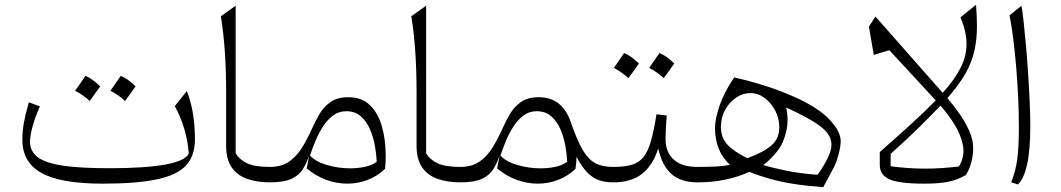

<svg xmlns="http://www.w3.org/2000/svg" viewBox="-20 -756 4397 796"><path d="M762.7 -118.7Q759.3 -169.4 743.9 -221.7Q728.5 -273.9 704.6 -315.9L754.4 -378.4Q788.1 -295.4 788.1 -177.7Q788.1 -110.4 751.5 -70.3Q714.8 -30.3 631.1 -12.5Q547.4 5.4 405.8 5.4Q231.4 5.4 152.1 -38.8Q72.8 -83 72.8 -175.8Q72.8 -211.9 78.6 -245.1Q84.5 -278.3 99.6 -332L145.5 -314.9Q126.5 -272.9 115.5 -233.6Q104.5 -194.3 104.5 -168.5Q104.5 -128.4 136.5 -104.2Q168.5 -80.1 240.5 -69.3Q312.5 -58.6 432.6 -58.6Q731 -58.6 762.7 -118.7ZM352.1 -337.4Q326.2 -361.3 291.5 -379.9Q314 -411.1 334 -441.4Q361.3 -431.2 395.5 -397.9Q377 -371.1 352.1 -337.4ZM438 -379.9Q458 -408.2 480.5 -441.4Q510.3 -429.7 542 -397.9Q531.2 -382.8 520.5 -367.7Q509.8 -352.5 498.5 -337.4Q472.7 -361.3 438 -379.9Z M957 -732.4V-120.6Q971.7 -95.2 1003.4 -79.6Q1035.2 -64 1098.1 -64H1098.6V0H1098.1Q1046.4 0 1005.4 -14.2Q964.4 -28.3 940.9 -61.5Q917.5 -94.7 917.5 -151.9V-372.1Q917.5 -466.8 911.9 -545.7Q906.2 -624.5 895.5 -688.5Z M1424.3 -353Q1480 -353 1513.9 -319.8Q1547.9 -286.6 1563.5 -231.4Q1579.1 -176.3 1579.1 -109.9Q1579.1 -96.2 1578.6 -83.7Q1578.1 -71.3 1576.2 -55.7Q1543.5 -24.9 1503.2 -9.8Q1462.9 5.4 1420.4 5.4Q1376 5.4 1332.5 -10.5Q1289.1 -26.4 1251.5 -57.6L1261.7 -110.8Q1251 -79.1 1235.1 -54Q1219.2 -28.8 1188 -14.4Q1156.7 0 1098.6 0Q1084 0 1084 -30.8V-33.2Q1084 -64 1098.6 -64Q1147.5 -64 1179.7 -86.9Q1211.9 -109.9 1233.9 -146.5Q1255.9 -183.1 1273.9 -223.6Q1287.1 -252.9 1304.2 -282.7Q1321.3 -312.5 1349.9 -332.8Q1378.4 -353 1424.3 -353ZM1415.5 -294.9Q1384.8 -294.9 1361.1 -277.3Q1337.4 -259.8 1319.3 -231.9Q1301.3 -204.1 1288.1 -172.1Q1274.9 -140.1 1265.1 -111.3Q1287.6 -85.9 1335.2 -72Q1382.8 -58.1 1431.6 -58.1Q1462.4 -58.1 1491.7 -64Q1521 -69.8 1542 -85.4Q1540.5 -117.2 1533.9 -153.3Q1527.3 -189.5 1513.2 -221.7Q1499 -253.9 1475.1 -274.4Q1451.2 -294.9 1415.5 -294.9Z M1746.6 -732.4V-120.6Q1761.2 -95.2 1793 -79.6Q1824.7 -64 1887.7 -64H1888.2V0H1887.7Q1835.9 0 1794.9 -14.2Q1753.9 -28.3 1730.5 -61.5Q1707 -94.7 1707 -151.9V-372.1Q1707 -466.8 1701.4 -545.7Q1695.8 -624.5 1685.1 -688.5Z M2213.9 -353Q2311 -353 2346.2 -250Q2371.6 -176.3 2395 -135.7Q2418.5 -95.2 2448 -79.6Q2477.5 -64 2521.5 -64H2522V0H2521.5Q2492.2 0 2466.6 -7.8Q2440.9 -15.6 2417.5 -38.3Q2394 -61 2370.1 -105.5Q2370.1 -83.5 2365.7 -55.7Q2333 -24.9 2292.7 -9.8Q2252.4 5.4 2210 5.4Q2165.5 5.4 2122.1 -10.5Q2078.6 -26.4 2041 -57.6L2051.3 -110.8Q2040.5 -79.1 2024.7 -54Q2008.8 -28.8 1977.5 -14.4Q1946.3 0 1888.2 0Q1873.5 0 1873.5 -30.8V-33.2Q1873.5 -64 1888.2 -64Q1937 -64 1969.2 -86.9Q2001.5 -109.9 2023.4 -146.5Q2045.4 -183.1 2063.5 -223.6Q2076.7 -252.9 2093.8 -282.7Q2110.8 -312.5 2139.4 -332.8Q2168 -353 2213.9 -353ZM2205.1 -294.9Q2174.3 -294.9 2150.6 -277.3Q2127 -259.8 2108.9 -231.9Q2090.8 -204.1 2077.6 -172.1Q2064.5 -140.1 2054.7 -111.3Q2077.1 -85.9 2124.8 -72Q2172.4 -58.1 2221.2 -58.1Q2252 -58.1 2281.2 -64Q2310.5 -69.8 2331.5 -85.4Q2330.1 -117.2 2323.5 -153.3Q2316.9 -189.5 2302.7 -221.7Q2288.6 -253.9 2264.6 -274.4Q2240.7 -294.9 2205.1 -294.9Z M2585.4 -432.1Q2559.6 -456.1 2524.9 -474.6Q2547.4 -505.9 2567.4 -536.1Q2594.7 -525.9 2628.9 -492.7Q2610.4 -465.8 2585.4 -432.1ZM2671.4 -474.6Q2691.4 -502.9 2713.9 -536.1Q2743.7 -524.4 2775.4 -492.7Q2764.6 -477.5 2753.9 -462.4Q2743.2 -447.3 2731.9 -432.1Q2706.1 -456.1 2671.4 -474.6ZM2522 0Q2507.3 0 2507.3 -30.8V-33.2Q2507.3 -64 2522 -64Q2568.4 -64 2598.4 -72.5Q2628.4 -81.1 2647.2 -104.2Q2666 -127.4 2678.5 -170.4Q2690.9 -213.4 2701.7 -282.2L2744.1 -277.3Q2741.7 -248.5 2740.5 -223.9Q2739.3 -199.2 2739.3 -179.7Q2739.3 -126 2772.5 -95Q2805.7 -64 2871.1 -64H2871.6V0H2871.1Q2802.7 0 2763.4 -34.9Q2724.1 -69.8 2709 -140.6Q2687 -71.3 2642.3 -35.6Q2597.7 0 2522 0Z M3023.9 -435.1Q3084.5 -421.4 3133.5 -406.2Q3182.6 -391.1 3226.1 -374Q3352.1 -324.7 3408.7 -270.5Q3465.3 -216.3 3465.3 -170.9Q3465.3 -150.4 3457.3 -118.7Q3449.2 -86.9 3438 -64L3393.1 20Q3321.8 14.6 3268.1 6.1Q3214.4 -2.4 3170.9 -14.9Q3127.4 -27.3 3086.4 -43.5Q2991.2 0 2871.6 0Q2856.9 0 2856.9 -30.8V-33.2Q2856.9 -64 2871.6 -64Q2920.9 -64 2952.1 -65.9Q2983.4 -67.9 3005.9 -72.8Q2973.1 -104.5 2958.7 -142.1Q2944.3 -179.7 2944.3 -226.1Q2944.3 -263.2 2963.6 -319.1Q2982.9 -375 3023.9 -435.1ZM3078.6 -100.1Q3147 -125.5 3179 -153.8Q3210.9 -182.1 3210.9 -228.5Q3210.9 -264.6 3194.1 -297.1Q3177.2 -329.6 3149.9 -349.9Q3122.6 -370.1 3090.8 -370.1Q3060.1 -370.1 3032.2 -351.6Q3004.4 -333 2986.6 -301.3Q2968.8 -269.5 2968.8 -229.5Q2968.8 -185.5 2995.6 -156.5Q3022.5 -127.4 3078.6 -100.1ZM3144.5 -71.3Q3215.8 -51.8 3269.3 -43Q3322.8 -34.2 3370.1 -31.7Q3406.2 -83.5 3419.9 -120.4Q3433.6 -157.2 3420.7 -186.5Q3407.7 -215.8 3363.5 -244.9Q3319.3 -273.9 3239.7 -310.1Q3245.1 -282.2 3245.1 -258.3Q3245.1 -213.4 3225.3 -167.2Q3205.6 -121.1 3144.5 -71.3Z M3859.4 -339.8 3667 -547.9 3602.5 -528.3 3582.5 -645.5 3609.4 -687.5 3888.2 -371.1Q3938 -426.3 3962.6 -475.1Q3987.3 -523.9 3987.1 -574.5Q3986.8 -625 3961.9 -684.1L4026.4 -736.3Q4028.3 -712.4 4029.3 -690.2Q4030.3 -668 4030.3 -647.5Q4030.3 -592.8 4019.8 -545.7Q4009.3 -498.5 3982.7 -451.4Q3956.1 -404.3 3907.7 -349.1Q3929.7 -323.7 3954.6 -289.1Q3979.5 -254.4 3997.1 -216.3Q4014.6 -178.2 4014.6 -141.6Q4014.6 -81.5 3984.9 -30.8Q3951.2 -10.7 3912.8 -2.7Q3874.5 5.4 3812.5 5.4Q3706.5 5.4 3667 -12.9Q3627.4 -31.2 3627.4 -71.8V-125.5Q3701.7 -190.9 3760.5 -244.6Q3819.3 -298.3 3859.4 -339.8ZM3878.9 -317.9Q3842.3 -279.3 3790.8 -228.5Q3739.3 -177.7 3672.4 -118.2V-66.9Q3743.2 -57.1 3811.8 -56.9Q3880.4 -56.6 3955.6 -65.9Q3980.5 -106.9 3972.4 -151.6Q3964.4 -196.3 3937.7 -239.3Q3911.1 -282.2 3878.9 -317.9Z M4214.8 -732.4Q4219.2 -708 4224.1 -663.3Q4229 -618.7 4233.9 -562.7Q4238.8 -506.8 4242.7 -447Q4246.6 -387.2 4249 -331.8Q4251.5 -276.4 4251.5 -233.9Q4251.5 -133.3 4238 -73.7Q4224.6 -14.2 4200.2 8.8L4172.4 -0.5Q4190.4 -43.9 4197.3 -95.7Q4204.1 -147.5 4204.1 -228.5Q4204.1 -286.6 4201.2 -350.8Q4198.2 -415 4192.9 -478.5Q4187.5 -542 4180.4 -597.4Q4173.3 -652.8 4165.5 -692.4Z"/></svg>

Font: Pinar DS1-Light
Style: Regular
Weight: 300
Designer: Amin Abedi
Version: Version 2.000